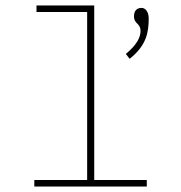

<svg xmlns="http://www.w3.org/2000/svg" viewBox="-20 -685 665 705"><path d="M106 0H519V-24H326V-665H114V-641H300V-24H106ZM456 -469C519 -519 526 -568 526 -618C526 -641 514 -656 500 -656C483 -656 472 -646 472 -625C472 -596 496 -601 496 -571C496 -547 481 -519 442 -487Z"/></svg>

Font: Inconsolata Expanded ExtraLight
Style: Regular
Weight: 200
Width: 7
Monospace: yes
Designer: Raph Levien, Cyreal, Brenton Simpson
Foundry: Raph Levien, Cyreal, Google
Version: Version 3.100